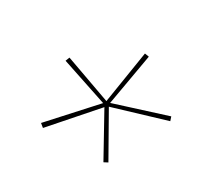

<svg xmlns="http://www.w3.org/2000/svg" viewBox="-98 -892 797 740"><g transform="rotate(30 300.0 -521.5)"><path d="M160 -299 144 -312 313 -498 106 -567 113 -585 320 -511 357 -744 376 -741 336 -512 566 -585 572 -567 339 -497 445 -310 428 -301 325 -487Z"/></g></svg>

Font: Iosevka HT Thin Extended
Style: Italic
Weight: 100
Width: 7
Italic angle: -9°
Monospace: yes
Designer: Belleve Invis
Foundry: Belleve Invis
Version: Version 32.3.0; ttfautohint (v1.8.4)